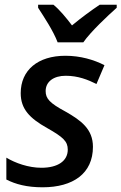

<svg xmlns="http://www.w3.org/2000/svg" viewBox="-20 -786 516 816"><path d="M225 -606H334C365 -651 440 -721 476 -753V-766H404C368 -742 327 -712 286 -678C261 -711 233 -745 207 -766H142V-753C167 -714 206 -656 225 -606ZM161 10C291 10 375 -49 375 -162C375 -237 325 -274 258 -312C191 -348 174 -367 174 -399C174 -439 208 -464 259 -464C312 -464 354 -447 390 -429L424 -509C379 -532 322 -549 258 -549C141 -549 68 -488 68 -390C68 -322 107 -283 180 -242C249 -203 268 -185 268 -150C268 -102 226 -73 156 -73C101 -73 45 -93 7 -116V-23C46 -3 94 10 161 10Z"/></svg>

Font: Noto Sans Medium
Style: Italic
Weight: 500
Italic angle: -12°
Designer: Monotype Design Team
Foundry: Monotype Imaging Inc.
Version: Version 2.013